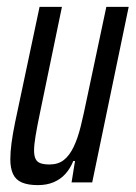

<svg xmlns="http://www.w3.org/2000/svg" viewBox="-20 -530 394 558"><path d="M90 8Q62 8 44 0.5Q26 -7 18 -24Q10 -41 10 -67Q10 -88 13.5 -114.5Q17 -141 24 -175L95 -510H160L97 -206Q88 -163 83.5 -136Q79 -109 79 -93Q79 -77 83.5 -68Q88 -59 98 -55.5Q108 -52 124 -52Q149 -52 165.5 -65Q182 -78 194 -103Q206 -128 214.5 -162.5Q223 -197 232 -241L289 -510H354L248 0H188L198 -62H193Q184 -40 170 -24.5Q156 -9 136 -0.5Q116 8 90 8Z"/></svg>

Font: Saira UltraCondensed Medium
Style: Italic
Weight: 500
Width: 1
Italic angle: -12°
Designer: Hector Gatti with collaboration of the Omnibus-Type team
Foundry: Omnibus-Type
Version: Version 1.101